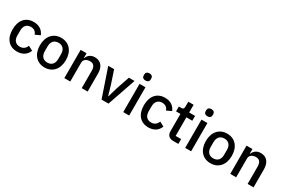

<svg xmlns="http://www.w3.org/2000/svg" viewBox="99 -1896 4504 3060"><g transform="rotate(30 2350.5 -366.0)"><path d="M279 12C379 12 450 -35 484 -120L401 -164C379 -112 342 -78 279 -78C199 -78 158 -133 158 -213V-306C158 -386 199 -441 279 -441C338 -441 375 -410 390 -362L480 -404C449 -481 383 -532 279 -532C129 -532 43 -426 43 -260C43 -94 129 12 279 12Z M786 12C931 12 1025 -94 1025 -260C1025 -426 931 -532 786 -532C641 -532 547 -426 547 -260C547 -94 641 12 786 12ZM786 -78C712 -78 662 -124 662 -216V-304C662 -396 712 -442 786 -442C860 -442 910 -396 910 -304V-216C910 -124 860 -78 786 -78Z M1255 0V-348C1255 -409 1311 -438 1368 -438C1435 -438 1466 -397 1466 -316V0H1575V-330C1575 -458 1512 -532 1406 -532C1326 -532 1282 -490 1260 -434H1255V-520H1146V0Z M1959 0 2138 -520H2034L1953 -283L1900 -101H1894L1841 -283L1762 -520H1654L1831 0Z M2285 -613C2330 -613 2349 -637 2349 -670V-687C2349 -720 2330 -744 2285 -744C2240 -744 2220 -720 2220 -687V-670C2220 -637 2240 -613 2285 -613ZM2230 0H2339V-520H2230Z M2696 12C2796 12 2867 -35 2901 -120L2818 -164C2796 -112 2759 -78 2696 -78C2616 -78 2575 -133 2575 -213V-306C2575 -386 2616 -441 2696 -441C2755 -441 2792 -410 2807 -362L2897 -404C2866 -481 2800 -532 2696 -532C2546 -532 2460 -426 2460 -260C2460 -94 2546 12 2696 12Z M3244 0V-89H3143V-431H3252V-520H3143V-662H3045V-571C3045 -535 3033 -520 2997 -520H2953V-431H3034V-113C3034 -42 3074 0 3149 0Z M3425 -613C3470 -613 3489 -637 3489 -670V-687C3489 -720 3470 -744 3425 -744C3380 -744 3360 -720 3360 -687V-670C3360 -637 3380 -613 3425 -613ZM3370 0H3479V-520H3370Z M3839 12C3984 12 4078 -94 4078 -260C4078 -426 3984 -532 3839 -532C3694 -532 3600 -426 3600 -260C3600 -94 3694 12 3839 12ZM3839 -78C3765 -78 3715 -124 3715 -216V-304C3715 -396 3765 -442 3839 -442C3913 -442 3963 -396 3963 -304V-216C3963 -124 3913 -78 3839 -78Z M4308 0V-348C4308 -409 4364 -438 4421 -438C4488 -438 4519 -397 4519 -316V0H4628V-330C4628 -458 4565 -532 4459 -532C4379 -532 4335 -490 4313 -434H4308V-520H4199V0Z"/></g></svg>

Font: IBM Plex Thai Looped Medium
Style: Regular
Weight: 500
Designer: Mike Abbink, Paul van der Laan, Pieter van Rosmalen, Ben Mitchell, Mark Frömberg
Foundry: Bold Monday
Version: Version 1.0